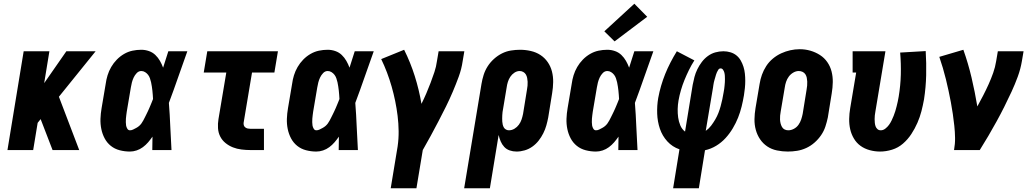

<svg xmlns="http://www.w3.org/2000/svg" viewBox="-20 -805 5540 1030"><path d="M20 0 107 -530H245L217 -359L336 -530H493L296 -286L405 0H262L198 -166L182 -146L158 0Z M677 8Q649 8 622 1Q595 -6 574.5 -22.5Q554 -39 541.5 -62.5Q529 -86 523.5 -113Q518 -140 519 -168Q520 -196 525 -225L547 -355Q550 -378 557 -401Q564 -424 576.5 -445.5Q589 -467 606.5 -485Q624 -503 645.5 -515.5Q667 -528 690.5 -533Q714 -538 738 -538Q759 -538 779 -531Q799 -524 813.5 -510Q828 -496 838 -478.5Q848 -461 855 -442Q862 -464 869 -486Q876 -508 883 -530H985Q960 -461 936 -391.5Q912 -322 886 -253Q891 -190 893.5 -126.5Q896 -63 900 0H797Q797 -18 797.5 -36Q798 -54 798 -72Q787 -56 774.5 -41.5Q762 -27 746.5 -15.5Q731 -4 713 2Q695 8 677 8ZM677 -106Q686 -106 694 -110Q702 -114 710.5 -118.5Q719 -123 726 -129Q733 -135 738.5 -142.5Q744 -150 748.5 -158.5Q753 -167 757 -175Q761 -183 765 -191Q769 -199 773 -207.5Q777 -216 780.5 -224Q784 -232 787.5 -240.5Q791 -249 794.5 -257.5Q798 -266 801 -274Q800 -286 799.5 -297Q799 -308 797.5 -319Q796 -330 794.5 -341.5Q793 -353 790.5 -363.5Q788 -374 784.5 -384.5Q781 -395 774.5 -403.5Q768 -412 758.5 -418Q749 -424 738 -424Q724 -424 713.5 -413Q703 -402 697 -389Q691 -376 687.5 -362.5Q684 -349 682 -336L660 -206Q659 -197 657.5 -187.5Q656 -178 655.5 -168.5Q655 -159 655 -149.5Q655 -140 656.5 -131.5Q658 -123 663 -114.5Q668 -106 677 -106Z M1324 0Q1300 0 1275.5 -3Q1251 -6 1229.5 -14.5Q1208 -23 1190 -37.5Q1172 -52 1161.5 -72.5Q1151 -93 1149.5 -117.5Q1148 -142 1152 -166L1194 -416H1073L1092 -530H1471L1452 -416H1332L1287 -147Q1286 -140 1288 -133Q1290 -126 1296 -121.5Q1302 -117 1309 -115.5Q1316 -114 1324 -114H1396V0Z M1677 8Q1649 8 1622 1Q1595 -6 1574.5 -22.5Q1554 -39 1541.5 -62.5Q1529 -86 1523.5 -113Q1518 -140 1519 -168Q1520 -196 1525 -225L1547 -355Q1550 -378 1557 -401Q1564 -424 1576.5 -445.5Q1589 -467 1606.5 -485Q1624 -503 1645.5 -515.5Q1667 -528 1690.5 -533Q1714 -538 1738 -538Q1759 -538 1779 -531Q1799 -524 1813.5 -510Q1828 -496 1838 -478.5Q1848 -461 1855 -442Q1862 -464 1869 -486Q1876 -508 1883 -530H1985Q1960 -461 1936 -391.5Q1912 -322 1886 -253Q1891 -190 1893.5 -126.5Q1896 -63 1900 0H1797Q1797 -18 1797.5 -36Q1798 -54 1798 -72Q1787 -56 1774.5 -41.5Q1762 -27 1746.5 -15.5Q1731 -4 1713 2Q1695 8 1677 8ZM1677 -106Q1686 -106 1694 -110Q1702 -114 1710.5 -118.5Q1719 -123 1726 -129Q1733 -135 1738.5 -142.5Q1744 -150 1748.5 -158.5Q1753 -167 1757 -175Q1761 -183 1765 -191Q1769 -199 1773 -207.5Q1777 -216 1780.5 -224Q1784 -232 1787.5 -240.5Q1791 -249 1794.5 -257.5Q1798 -266 1801 -274Q1800 -286 1799.5 -297Q1799 -308 1797.5 -319Q1796 -330 1794.5 -341.5Q1793 -353 1790.5 -363.5Q1788 -374 1784.5 -384.5Q1781 -395 1774.5 -403.5Q1768 -412 1758.5 -418Q1749 -424 1738 -424Q1724 -424 1713.5 -413Q1703 -402 1697 -389Q1691 -376 1687.5 -362.5Q1684 -349 1682 -336L1660 -206Q1659 -197 1657.5 -187.5Q1656 -178 1655.5 -168.5Q1655 -159 1655 -149.5Q1655 -140 1656.5 -131.5Q1658 -123 1663 -114.5Q1668 -106 1677 -106Z M2076 205 2113 -19Q2119 -60 2118.5 -101.5Q2118 -143 2113 -183.5Q2108 -224 2100 -263Q2092 -302 2081 -340.5Q2070 -379 2056 -416Q2042 -453 2025 -488L2148 -538Q2182 -470 2205 -397Q2228 -324 2241 -248Q2255 -276 2267 -304Q2279 -332 2290 -361Q2301 -390 2310.5 -418.5Q2320 -447 2324 -477L2333 -530H2471L2462 -477Q2456 -435 2441 -394Q2426 -353 2409 -313Q2392 -273 2372.5 -233.5Q2353 -194 2332.5 -155Q2312 -116 2291 -77Q2270 -38 2248 0L2214 205Z M2470 205 2563 -355Q2567 -379 2574.5 -403Q2582 -427 2596 -449Q2610 -471 2630 -489Q2650 -507 2673 -518.5Q2696 -530 2721 -534Q2746 -538 2770 -538Q2799 -538 2827.5 -531.5Q2856 -525 2879 -510Q2902 -495 2918 -472Q2934 -449 2941 -421.5Q2948 -394 2947.5 -364.5Q2947 -335 2942 -305L2921 -175Q2917 -154 2911 -132.5Q2905 -111 2894.5 -90Q2884 -69 2869.5 -50.5Q2855 -32 2836 -18.5Q2817 -5 2795 1.5Q2773 8 2751 8Q2732 8 2714.5 2Q2697 -4 2685 -17Q2673 -30 2666 -46.5Q2659 -63 2655 -81L2608 205ZM2710 -106Q2726 -106 2740 -114.5Q2754 -123 2763.5 -136Q2773 -149 2778 -164Q2783 -179 2786 -194L2807 -324Q2809 -335 2810 -345.5Q2811 -356 2810.5 -366.5Q2810 -377 2808 -387Q2806 -397 2801 -405.5Q2796 -414 2787 -419Q2778 -424 2768 -424Q2753 -424 2739.5 -415Q2726 -406 2717.5 -393Q2709 -380 2704.5 -365.5Q2700 -351 2698 -336L2679 -222Q2677 -213 2676 -204.5Q2675 -196 2674.5 -187Q2674 -178 2674 -169.5Q2674 -161 2674.5 -152.5Q2675 -144 2677 -136Q2679 -128 2683 -121Q2687 -114 2694.5 -110Q2702 -106 2710 -106Z M3177 8Q3149 8 3122 1Q3095 -6 3074.5 -22.5Q3054 -39 3041.5 -62.5Q3029 -86 3023.5 -113Q3018 -140 3019 -168Q3020 -196 3025 -225L3047 -355Q3050 -378 3057 -401Q3064 -424 3076.5 -445.5Q3089 -467 3106.5 -485Q3124 -503 3145.5 -515.5Q3167 -528 3190.5 -533Q3214 -538 3238 -538Q3259 -538 3279 -531Q3299 -524 3313.5 -510Q3328 -496 3338 -478.5Q3348 -461 3355 -442Q3362 -464 3369 -486Q3376 -508 3383 -530H3485Q3460 -461 3436 -391.5Q3412 -322 3386 -253Q3391 -190 3393.5 -126.5Q3396 -63 3400 0H3297Q3297 -18 3297.5 -36Q3298 -54 3298 -72Q3287 -56 3274.5 -41.5Q3262 -27 3246.5 -15.5Q3231 -4 3213 2Q3195 8 3177 8ZM3177 -106Q3186 -106 3194 -110Q3202 -114 3210.5 -118.5Q3219 -123 3226 -129Q3233 -135 3238.5 -142.5Q3244 -150 3248.5 -158.5Q3253 -167 3257 -175Q3261 -183 3265 -191Q3269 -199 3273 -207.5Q3277 -216 3280.5 -224Q3284 -232 3287.5 -240.5Q3291 -249 3294.5 -257.5Q3298 -266 3301 -274Q3300 -286 3299.5 -297Q3299 -308 3297.5 -319Q3296 -330 3294.5 -341.5Q3293 -353 3290.5 -363.5Q3288 -374 3284.5 -384.5Q3281 -395 3274.5 -403.5Q3268 -412 3258.5 -418Q3249 -424 3238 -424Q3224 -424 3213.5 -413Q3203 -402 3197 -389Q3191 -376 3187.5 -362.5Q3184 -349 3182 -336L3160 -206Q3159 -197 3157.5 -187.5Q3156 -178 3155.5 -168.5Q3155 -159 3155 -149.5Q3155 -140 3156.5 -131.5Q3158 -123 3163 -114.5Q3168 -106 3177 -106ZM3277 -583 3222 -637 3383 -785 3452 -715Z M3591 205 3625 -4Q3587 -17 3560 -46.5Q3533 -76 3520 -114.5Q3507 -153 3505.5 -195.5Q3504 -238 3511 -279Q3517 -312 3526.5 -344.5Q3536 -377 3548.5 -408Q3561 -439 3577 -470Q3593 -501 3611 -530L3705 -481Q3689 -456 3676 -429.5Q3663 -403 3652 -376Q3641 -349 3633 -321.5Q3625 -294 3620 -266Q3616 -243 3615.5 -220Q3615 -197 3618 -175Q3621 -153 3629.5 -132.5Q3638 -112 3655 -99L3696 -350Q3700 -371 3705.5 -392Q3711 -413 3721 -433.5Q3731 -454 3745 -472.5Q3759 -491 3777.5 -504.5Q3796 -518 3817.5 -524Q3839 -530 3861 -530Q3880 -530 3898.5 -524.5Q3917 -519 3931 -507.5Q3945 -496 3954 -480Q3963 -464 3968.5 -446.5Q3974 -429 3976 -410Q3978 -391 3978 -371.5Q3978 -352 3976 -332.5Q3974 -313 3971 -294Q3966 -264 3958.5 -233.5Q3951 -203 3939.5 -174Q3928 -145 3911 -116.5Q3894 -88 3872 -64Q3850 -40 3822 -23Q3794 -6 3762 1L3729 205ZM3766 -103Q3783 -115 3795 -131Q3807 -147 3817 -164Q3827 -181 3834 -199Q3841 -217 3846 -235.5Q3851 -254 3855 -272.5Q3859 -291 3862 -310Q3864 -319 3865 -327.5Q3866 -336 3867 -345Q3868 -354 3868.5 -363Q3869 -372 3869 -380.5Q3869 -389 3868.5 -398Q3868 -407 3866 -415Q3864 -423 3859 -430.5Q3854 -438 3846 -438Q3838 -438 3833.5 -431Q3829 -424 3826 -417.5Q3823 -411 3821 -404Q3819 -397 3817 -390Q3815 -383 3813 -376.5Q3811 -370 3809.5 -363Q3808 -356 3807 -349Q3806 -342 3805 -335Z M4206 8Q4177 8 4148 2Q4119 -4 4096 -19.5Q4073 -35 4057.5 -58Q4042 -81 4034.5 -108.5Q4027 -136 4027.5 -165.5Q4028 -195 4033 -225L4055 -355Q4059 -380 4067.5 -404Q4076 -428 4090.5 -450.5Q4105 -473 4126 -490.5Q4147 -508 4171 -519Q4195 -530 4220 -535.5Q4245 -541 4270 -541Q4300 -541 4327.5 -533Q4355 -525 4378.5 -510Q4402 -495 4418 -472Q4434 -449 4441 -421.5Q4448 -394 4447.5 -364.5Q4447 -335 4442 -305L4421 -175Q4416 -151 4408 -126.5Q4400 -102 4385 -80Q4370 -58 4349.5 -40Q4329 -22 4305 -11Q4281 0 4256 4Q4231 8 4206 8ZM4209 -106Q4224 -106 4239 -114Q4254 -122 4263.5 -135.5Q4273 -149 4278 -164Q4283 -179 4286 -194L4307 -324Q4309 -335 4310 -346Q4311 -357 4310.5 -367.5Q4310 -378 4308 -388Q4306 -398 4300.5 -406.5Q4295 -415 4285.5 -419.5Q4276 -424 4265 -424Q4250 -424 4235.5 -415.5Q4221 -407 4211.5 -394Q4202 -381 4197 -366Q4192 -351 4190 -336L4168 -206Q4166 -195 4165 -184.5Q4164 -174 4164.5 -163.5Q4165 -153 4167.5 -143Q4170 -133 4175 -124Q4180 -115 4189 -110.5Q4198 -106 4209 -106Z M4701 8Q4673 8 4645.5 0.5Q4618 -7 4596.5 -22.5Q4575 -38 4561 -61.5Q4547 -85 4541 -111.5Q4535 -138 4535.5 -167Q4536 -196 4541 -225L4573 -416H4554V-530H4730L4676 -206Q4674 -196 4673 -186Q4672 -176 4672 -166Q4672 -156 4673 -146Q4674 -136 4677 -127.5Q4680 -119 4687 -112.5Q4694 -106 4705 -106Q4718 -106 4729.5 -115Q4741 -124 4749 -135Q4757 -146 4763 -158.5Q4769 -171 4774 -183.5Q4779 -196 4783 -209Q4787 -222 4790 -234.5Q4793 -247 4796 -260Q4799 -273 4801 -286Q4811 -346 4812.5 -405Q4814 -464 4809 -523L4946 -531Q4950 -466 4948.5 -401.5Q4947 -337 4937 -272Q4931 -239 4923 -208Q4915 -177 4901.5 -146Q4888 -115 4869 -86Q4850 -57 4824 -34.5Q4798 -12 4765.5 -2Q4733 8 4701 8Z M5098 0Q5104 -33 5103.5 -65.5Q5103 -98 5099.5 -130Q5096 -162 5091.5 -193.5Q5087 -225 5081 -256.5Q5075 -288 5068.5 -318.5Q5062 -349 5054.5 -379.5Q5047 -410 5038 -440.5Q5029 -471 5019 -500L5148 -538Q5174 -465 5192 -388.5Q5210 -312 5223 -234Q5239 -263 5254.5 -293Q5270 -323 5283.5 -353Q5297 -383 5308 -414Q5319 -445 5324 -477L5333 -530H5471L5462 -477Q5455 -435 5440 -394Q5425 -353 5406.5 -313Q5388 -273 5368 -233Q5348 -193 5326.5 -154Q5305 -115 5282.5 -76.5Q5260 -38 5236 0Z"/></svg>

Font: Iosevka Slab Heavy Oblique
Style: Regular
Weight: 900
Italic angle: -9°
Monospace: yes
Designer: Belleve Invis
Foundry: Belleve Invis
Version: Version 11.1.1; ttfautohint (v1.8.3)